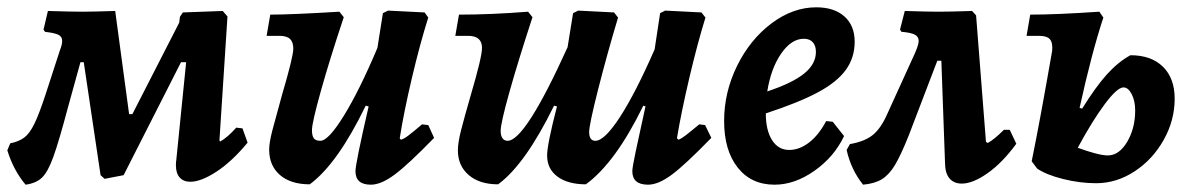

<svg xmlns="http://www.w3.org/2000/svg" viewBox="-32 -493 3239 525"><path d="M645 -103Q603 -52 560.5 -24Q518 4 488 4Q470 4 459.5 -7.5Q449 -19 449 -41Q449 -50 450 -55L477 -323H463L306 -14L254 -4L243 -14L197 -323H188L154 -200Q129 -106 114 -64.5Q99 -23 83 -7.5Q67 8 38 12Q5 -27 -12 -82L-4 -101Q20 -106 34.5 -117Q49 -128 62 -154.5Q75 -181 93 -236L132 -356Q138 -371 138 -381Q138 -393 127.5 -398Q117 -403 91 -406L87 -412L99 -463Q163 -461 192 -461Q221 -461 283 -463L321 -181H330L458 -431L460 -447L468 -459L577 -463L590 -448L568 -109L570 -106Q590 -117 614 -144L631 -142Z M1155 -116Q1084 -43 1047 -15.5Q1010 12 982 12Q940 12 940 -25Q940 -46 976 -202L968 -204Q891 -45 815 11Q763 11 733.5 -14.5Q704 -40 704 -84Q704 -103 713 -137.5Q722 -172 739 -233Q770 -338 770 -360Q770 -378 761 -386.5Q752 -395 732 -395H697L707 -453Q764 -453 896 -461L908 -446Q869 -329 845 -243Q821 -157 821 -137Q821 -122 826 -115Q831 -108 844 -108Q866 -108 908.5 -177Q951 -246 1000 -362L1015 -457L1029 -464L1129 -459L1139 -445Q1116 -372 1094 -278.5Q1072 -185 1061 -115L1064 -111Q1072 -113 1083.5 -121.5Q1095 -130 1122 -153L1139 -151Z M1913 -116Q1841 -42 1804.5 -15Q1768 12 1740 12Q1697 12 1697 -25Q1697 -35 1706.5 -80Q1716 -125 1733 -202L1727 -204Q1651 -48 1570 11Q1521 11 1492.5 -10Q1464 -31 1464 -68Q1464 -98 1491 -202L1483 -204Q1404 -43 1330 11Q1279 11 1249.5 -14.5Q1220 -40 1220 -82Q1220 -103 1229 -138Q1238 -173 1255 -232Q1286 -337 1286 -362Q1286 -395 1248 -395H1213L1223 -453Q1311 -453 1412 -461L1424 -446Q1385 -327 1361 -241.5Q1337 -156 1337 -135Q1337 -122 1342 -115Q1347 -108 1356 -108Q1404 -108 1520 -364L1535 -457L1549 -464L1647 -459L1658 -445Q1628 -345 1603.5 -248.5Q1579 -152 1579 -132Q1579 -108 1596 -108Q1621 -108 1663.5 -173.5Q1706 -239 1758 -358L1773 -457L1787 -464L1886 -459L1897 -445Q1875 -374 1853 -280.5Q1831 -187 1819 -115L1823 -111Q1830 -113 1843 -123Q1856 -133 1880 -153L1896 -151Z M2062 -183Q2062 -137 2079 -110Q2096 -83 2126 -83Q2154 -83 2180.5 -103.5Q2207 -124 2227 -162L2245 -160L2276 -121Q2249 -64 2195 -26Q2141 12 2086 12Q2022 12 1985 -35Q1948 -82 1948 -162Q1948 -241 1983.5 -313Q2019 -385 2077.5 -429Q2136 -473 2200 -473Q2249 -473 2277 -448Q2305 -423 2305 -379Q2305 -335 2280.5 -301.5Q2256 -268 2203.5 -240Q2151 -212 2062 -183ZM2066 -243Q2135 -266 2167 -292Q2199 -318 2199 -351Q2199 -368 2190.5 -377.5Q2182 -387 2166 -387Q2132 -387 2104 -346.5Q2076 -306 2066 -243Z M2747 -100Q2709 -48 2668.5 -19.5Q2628 9 2598 9Q2576 9 2564 -5.5Q2552 -20 2552 -49L2542 -327H2531L2453 -123Q2431 -68 2415 -41.5Q2399 -15 2379.5 -3Q2360 9 2328 12Q2295 -29 2283 -83L2292 -99Q2332 -106 2354 -123.5Q2376 -141 2393 -179L2470 -348Q2480 -371 2480 -381Q2480 -393 2469 -398.5Q2458 -404 2433 -406L2429 -412L2442 -463Q2506 -461 2534 -461Q2564 -461 2626 -463L2637 -451L2664 -105L2669 -102Q2687 -112 2713 -138H2729Z M3180 -223Q3180 -164 3150 -110.5Q3120 -57 3070.5 -24.5Q3021 8 2965 8Q2921 8 2875 -3.5Q2829 -15 2804 -32L2789 -52Q2811 -159 2845 -354Q2847 -376 2839 -385.5Q2831 -395 2809 -395H2775L2785 -453Q2856 -453 2974 -461L2985 -445Q2953 -348 2920 -198L2927 -196Q2965 -257 2995.5 -290.5Q3026 -324 3059 -342Q3116 -342 3148 -310.5Q3180 -279 3180 -223ZM3072 -191Q3072 -217 3062.5 -235.5Q3053 -254 3040 -254Q3023 -254 2989 -208.5Q2955 -163 2915 -89Q2939 -80 2961.5 -74Q2984 -68 2997 -68Q3028 -68 3050 -105Q3072 -142 3072 -191Z"/></svg>

Font: Alegreya
Style: Bold Italic
Weight: 700
Italic angle: -7°
Designer: Juan Pablo del Peral
Foundry: Huerta Tipografica
Version: Version 2.007; ttfautohint (v1.6)